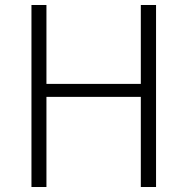

<svg xmlns="http://www.w3.org/2000/svg" viewBox="-20 -749 750 769"><path d="M106 0V-729H166V-413H544V-729H605V0H544V-361H166V0Z"/></svg>

Font: Noto Sans SC Thin Light
Style: Regular
Weight: 300
Version: Version 2.004-H2;hotconv 1.0.118;makeotfexe 2.5.65603